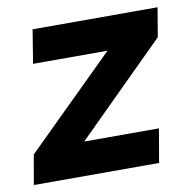

<svg xmlns="http://www.w3.org/2000/svg" viewBox="-74 -563 623 625"><g transform="rotate(-10 237.5 -250.0)"><path d="M6 -98 301 -389H55L73 -500H486L470 -404L175 -111H422L403 0H-11Z"/></g></svg>

Font: Oak Sans
Style: Bold Italic
Weight: 700
Italic angle: -9.5°
Foundry: Erik Kennedy, Walven
Version: Version 1.000